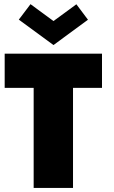

<svg xmlns="http://www.w3.org/2000/svg" viewBox="-20 -924 561 944"><path d="M145.5 -492H3V-660H481.5V-492H339V0H145.5ZM243 -702.5 72.5 -827.5 130 -903.5 243 -820.5 355.5 -903 412.5 -827Z"/></svg>

Font: League Spartan Thin Black
Style: Regular
Weight: 900
Version: Version 2.002